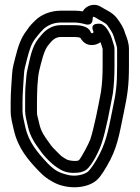

<svg xmlns="http://www.w3.org/2000/svg" viewBox="-20 -737 589 810"><path d="M293 -642C307 -642 326 -639 339 -635C342 -634 371 -625 371 -659C371 -665 373 -668 379 -665C406 -648 426 -641 434 -629C444 -614 455 -600 460 -583C465 -564 474 -544 474 -530V-459C474 -379 470 -347 454 -272C435 -177 426 -129 386 -61C369 -32 355 -16 350 -12C333 0 302 8 271 2C226 -8 209 -20 181 -48C138 -94 101 -137 87 -200C82 -224 75 -249 75 -268V-306C75 -346 79 -384 81 -423C82 -446 87 -458 93 -484C104 -527 112 -554 132 -578C139 -587 146 -596 150 -600L164 -615C181 -630 206 -642 237 -642ZM329 -689C319 -691 305 -692 293 -692H237C193 -692 153 -675 129 -651L114 -636C107 -629 101 -621 93 -609C67 -576 56 -539 45 -496C40 -474 33 -456 31 -425C29 -388 25 -349 25 -306V-268C25 -238 34 -210 38 -190C56 -110 101 -60 145 -14C167 8 178 16 199 28C249 59 330 63 379 30C397 18 412 -4 430 -35C475 -110 483 -169 502 -261C518 -337 524 -376 524 -459V-530C524 -557 515 -578 508 -596C502 -620 487 -642 475 -658C455 -686 422 -697 406 -708C378 -726 343 -714 329 -689ZM374 -604C375 -601 375 -600 372 -598C365 -594 363 -601 361 -605C349 -629 311 -631 293 -631H237C200 -631 173 -611 157 -592L142 -574C114 -540 106 -487 97 -449C91 -427 91 -406 89 -388C86 -364 86 -334 86 -306V-268C86 -258 88 -248 90 -237L98 -202C108 -159 129 -130 148 -104C167 -76 201 -41 231 -24C248 -13 272 -6 297 -8C312 -8 329 -10 344 -21C370 -40 401 -107 409 -133C428 -190 444 -280 456 -342C461 -378 463 -420 463 -458V-530C463 -538 461 -546 459 -551C455 -564 450 -585 439 -603C434 -611 427 -626 408 -636C408 -636 355 -646 374 -604ZM404 -559C407 -550 411 -539 413 -530V-458C413 -422 411 -382 406 -350C395 -290 377 -198 361 -149C356 -134 324 -73 313 -61C310 -60 308 -58 296 -58C283 -58 265 -61 258 -66C240 -78 244 -73 225 -92C205 -112 201 -115 188 -134C168 -161 153 -182 146 -214L138 -247C136 -254 136 -262 136 -268V-306C136 -347 138 -405 145 -437C155 -478 165 -521 181 -543L195 -560C205 -572 219 -581 237 -581H293C300 -581 318 -580 320 -576C340 -540 380 -541 404 -559Z"/></svg>

Font: Blanket
Style: Outline
Weight: 400
Foundry: Cannot Into Space Fonts
Version: Version 0.9